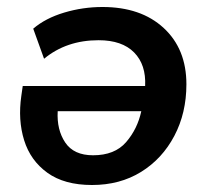

<svg xmlns="http://www.w3.org/2000/svg" viewBox="-20 -519 597 549"><path d="M243 10Q164 10 115.5 -25Q67 -60 49 -118Q31 -176 41 -245L45 -273H395Q398 -334 363.5 -369Q329 -404 262 -404Q170 -404 106 -351L75 -437Q110 -467 163.5 -483Q217 -499 273 -499Q383 -499 448 -439Q513 -379 513 -278Q513 -196 478.5 -130.5Q444 -65 383.5 -27.5Q323 10 243 10ZM246 -75Q308 -75 340.5 -112.5Q373 -150 384 -201H145Q142 -148 166.5 -111.5Q191 -75 246 -75Z"/></svg>

Font: Nunito Sans
Style: Bold Italic
Weight: 700
Italic angle: -9°
Designer: Vernon Adams
Foundry: Vernon Adams
Version: Version 3.006; ttfautohint (v1.8.3)